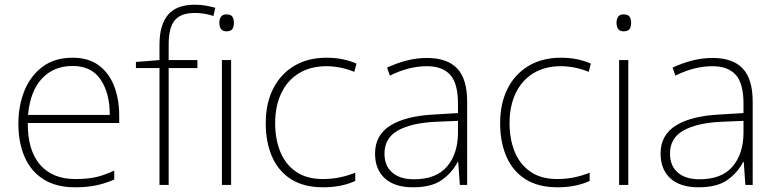

<svg xmlns="http://www.w3.org/2000/svg" viewBox="-20 -878 3297 815"><path d="M288 -633Q356 -633 399.5 -600.5Q443 -568 464.5 -512.5Q486 -457 486 -387V-356H98Q97 -241 149.5 -179.5Q202 -118 300 -118Q349 -118 384.5 -125.5Q420 -133 465 -154V-116Q426 -99 387.5 -91Q349 -83 299 -83Q218 -83 164.5 -117Q111 -151 84.5 -212Q58 -273 58 -353Q58 -430 84 -493.5Q110 -557 161 -595Q212 -633 288 -633ZM288 -598Q208 -598 158 -544.5Q108 -491 99 -390H446Q446 -483 407 -540.5Q368 -598 288 -598Z M818 -589H696V-93H657V-589H557V-615L657 -623V-689Q657 -772 693 -815Q729 -858 807 -858Q833 -858 854 -854Q875 -850 894 -845L886 -810Q849 -823 807 -823Q748 -823 722 -792Q696 -761 696 -690V-623H818Z M941 -817Q960 -817 966.5 -807Q973 -797 973 -781Q973 -765 966.5 -755Q960 -745 941 -745Q925 -745 918 -755Q911 -765 911 -781Q911 -797 918 -807Q925 -817 941 -817ZM961 -623V-93H922V-623Z M1352 -83Q1270 -83 1216 -117Q1162 -151 1135 -212.5Q1108 -274 1108 -355Q1108 -439 1139.5 -501.5Q1171 -564 1229 -598.5Q1287 -633 1366 -633Q1403 -633 1434.5 -626.5Q1466 -620 1493 -608L1484 -573Q1455 -585 1424.5 -591Q1394 -597 1366 -597Q1298 -597 1249 -567Q1200 -537 1174 -482.5Q1148 -428 1148 -355Q1148 -288 1169.5 -234.5Q1191 -181 1236 -149.5Q1281 -118 1351 -118Q1389 -118 1424 -125.5Q1459 -133 1488 -145V-110Q1463 -98 1428.5 -90.5Q1394 -83 1352 -83Z M1793 -632Q1878 -632 1920.5 -587.5Q1963 -543 1963 -446V-93H1932L1925 -191H1923Q1899 -145 1855.5 -114Q1812 -83 1733 -83Q1655 -83 1613.5 -121Q1572 -159 1572 -226Q1572 -305 1637.5 -345.5Q1703 -386 1824 -392L1924 -398V-438Q1924 -524 1891 -560.5Q1858 -597 1792 -597Q1715 -597 1635 -557L1623 -591Q1661 -609 1704 -620.5Q1747 -632 1793 -632ZM1828 -361Q1726 -356 1669 -324Q1612 -292 1612 -226Q1612 -174 1645 -145.5Q1678 -117 1737 -117Q1831 -117 1877 -170.5Q1923 -224 1924 -312V-365Z M2347 -83Q2265 -83 2211 -117Q2157 -151 2130 -212.5Q2103 -274 2103 -355Q2103 -439 2134.5 -501.5Q2166 -564 2224 -598.5Q2282 -633 2361 -633Q2398 -633 2429.5 -626.5Q2461 -620 2488 -608L2479 -573Q2450 -585 2419.5 -591Q2389 -597 2361 -597Q2293 -597 2244 -567Q2195 -537 2169 -482.5Q2143 -428 2143 -355Q2143 -288 2164.5 -234.5Q2186 -181 2231 -149.5Q2276 -118 2346 -118Q2384 -118 2419 -125.5Q2454 -133 2483 -145V-110Q2458 -98 2423.5 -90.5Q2389 -83 2347 -83Z M2627 -817Q2646 -817 2652.5 -807Q2659 -797 2659 -781Q2659 -765 2652.5 -755Q2646 -745 2627 -745Q2611 -745 2604 -755Q2597 -765 2597 -781Q2597 -797 2604 -807Q2611 -817 2627 -817ZM2647 -623V-93H2608V-623Z M3005 -632Q3090 -632 3132.5 -587.5Q3175 -543 3175 -446V-93H3144L3137 -191H3135Q3111 -145 3067.5 -114Q3024 -83 2945 -83Q2867 -83 2825.5 -121Q2784 -159 2784 -226Q2784 -305 2849.5 -345.5Q2915 -386 3036 -392L3136 -398V-438Q3136 -524 3103 -560.5Q3070 -597 3004 -597Q2927 -597 2847 -557L2835 -591Q2873 -609 2916 -620.5Q2959 -632 3005 -632ZM3040 -361Q2938 -356 2881 -324Q2824 -292 2824 -226Q2824 -174 2857 -145.5Q2890 -117 2949 -117Q3043 -117 3089 -170.5Q3135 -224 3136 -312V-365Z"/></svg>

Font: Noto Sans Telugu UI ExtraLight
Style: Regular
Weight: 200
Designer: Jelle Bosma - Monotype Design Team
Foundry: Monotype Imaging Inc.
Version: Version 2.005; ttfautohint (v1.8.4.7-5d5b)